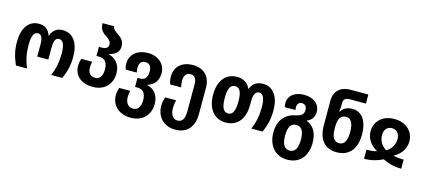

<svg xmlns="http://www.w3.org/2000/svg" viewBox="-71 -1411 5101 2310"><g transform="rotate(15 2479.5 -256.0)"><path d="M106 0H245C207 -86 189 -177 189 -276C189 -393 213 -443 264 -443C308 -443 326 -400 326 -314V-170H464V-314C464 -401 482 -443 526 -443C580 -443 601 -380 601 -278C601 -181 583 -87 545 0H684C727 -97 745 -177 745 -281C745 -447 673 -557 543 -557C469 -557 419 -518 397 -450H392C371 -517 322 -557 245 -557C116 -557 44 -446 44 -281C44 -176 63 -99 106 0Z M1062 10C1210 10 1299 -85 1299 -223C1299 -340 1225 -403 1150 -419V-422C1225 -439 1275 -478 1275 -550C1275 -621 1232 -656 1191 -683C1155 -708 1126 -728 1125 -762H981C981 -680 1024 -647 1065 -620C1098 -597 1128 -575 1128 -535C1128 -499 1106 -475 1050 -475H1012V-362H1049C1115 -362 1153 -315 1153 -233C1153 -155 1126 -103 1062 -103C1003 -103 972 -143 972 -206C972 -234 975 -258 981 -281H846C836 -254 829 -228 829 -192C829 -64 926 10 1062 10Z M1599 250C1749 250 1839 154 1839 15C1839 -100 1773 -164 1692 -181V-184C1773 -208 1823 -267 1823 -363C1823 -475 1735 -557 1603 -557C1476 -557 1382 -483 1382 -367C1382 -336 1386 -318 1395 -294H1533C1527 -315 1525 -332 1525 -355C1525 -407 1551 -443 1602 -443C1653 -443 1679 -406 1679 -345C1679 -283 1655 -235 1593 -235H1557V-122H1590C1655 -122 1693 -78 1693 6C1693 84 1665 137 1599 137C1530 137 1503 77 1503 18C1503 -10 1507 -39 1513 -61H1376C1367 -35 1359 -3 1359 33C1359 152 1447 250 1599 250Z M2153 250C2301 250 2384 156 2384 -4V-334C2384 -475 2298 -557 2163 -557C2037 -557 1941 -486 1941 -355C1941 -315 1947 -290 1958 -260H2094C2087 -291 2084 -318 2084 -344C2084 -407 2113 -443 2164 -443C2216 -443 2241 -405 2241 -334V-7C2241 86 2218 137 2153 137C2089 137 2063 76 2063 3C2063 -33 2070 -68 2076 -94H1941C1928 -63 1920 -27 1920 14C1920 146 2006 250 2153 250Z M2718 10C2871 10 2950 -103 2950 -269V-312C2950 -401 2971 -443 3021 -443C3072 -443 3094 -380 3094 -278C3094 -181 3076 -87 3038 0H3177C3220 -93 3239 -177 3239 -283C3239 -447 3164 -557 3038 -557C2960 -557 2908 -521 2883 -454H2878C2853 -521 2787 -557 2715 -557C2572 -557 2488 -450 2488 -274C2488 -102 2576 10 2718 10ZM2720 -103C2658 -103 2634 -164 2634 -274C2634 -385 2658 -443 2719 -443C2781 -443 2804 -384 2804 -274C2804 -164 2781 -103 2720 -103Z M3549 250C3710 250 3795 137 3795 -24C3795 -144 3749 -228 3658 -263V-266C3725 -292 3747 -344 3747 -397C3747 -485 3676 -557 3550 -557C3431 -557 3354 -495 3354 -404C3354 -387 3356 -371 3361 -353H3494C3491 -365 3490 -376 3490 -387C3490 -428 3511 -453 3549 -453C3588 -453 3610 -425 3610 -386C3610 -335 3586 -307 3516 -293C3389 -269 3306 -181 3306 -24C3306 138 3400 250 3549 250ZM3551 137C3482 137 3452 76 3452 -24C3452 -125 3482 -183 3550 -183C3620 -183 3649 -124 3649 -24C3649 76 3620 137 3551 137Z M4102 10C4254 10 4343 -93 4343 -272C4343 -450 4268 -544 4152 -544C4085 -544 4041 -517 4011 -470H4007C4011 -500 4013 -531 4013 -553V-578C4013 -627 4041 -647 4086 -647H4292V-760H4068C3962 -760 3870 -705 3870 -567V-270C3870 -87 3952 10 4102 10ZM4102 -103C4037 -103 4007 -158 4007 -260V-282C4007 -377 4032 -432 4107 -432C4166 -432 4198 -373 4198 -270C4198 -165 4171 -103 4102 -103Z M4442 0C4531 0 4607 -22 4673 -55C4739 -22 4814 0 4905 0V-113C4867 -113 4829 -116 4780 -127V-131C4871 -181 4915 -261 4915 -342C4915 -452 4834 -557 4673 -557C4513 -557 4432 -452 4432 -342C4432 -260 4476 -181 4566 -131V-127C4516 -116 4479 -113 4442 -113ZM4673 -167C4615 -203 4577 -258 4577 -334C4577 -395 4611 -443 4673 -443C4736 -443 4770 -395 4770 -334C4770 -258 4732 -203 4673 -167Z"/></g></svg>

Font: Noto Sans Georgian SemiCondensed Bold
Style: Regular
Weight: 700
Width: 4
Designer: Monotype Design Team, Akaki Razmadze
Foundry: Google LLC
Version: Version 2.005